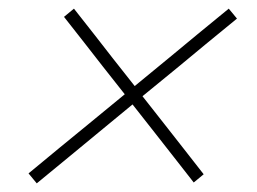

<svg xmlns="http://www.w3.org/2000/svg" viewBox="-20 -517 594 444"><path d="M65 -93 46 -116Q83.5 -147 119.2 -176.5Q155 -206 187 -232L268.5 -299L218 -363Q197 -390 174.5 -418.8Q152 -447.5 128 -478L151 -497Q175 -466.5 198.8 -436.2Q222.5 -406 241 -382L291.5 -318L373 -385Q402.5 -409 437 -438Q471.5 -466.5 509 -497L528 -474Q490 -442.5 456 -415Q422 -387 392 -362L309.5 -294.5L361 -229Q382 -202 404.5 -173.5Q427 -145 451 -114L428 -95Q404 -126 381.5 -154.5Q359 -183 338 -210L286.5 -275.5L201 -205Q170.5 -179.5 136.5 -151.8Q102.5 -124 65 -93Z"/></svg>

Font: Heraclito Thin
Style: Italic
Weight: 100
Italic angle: -12°
Designer: Kostas Bartsokas (font) & Cristiano Sobral (main changes)
Foundry: Kostas Bartsokas (font) & Cristiano Sobral (main changes)
Version: Version 1.00;July 8, 2020;FontCreator 13.0.0.2655 64-bit